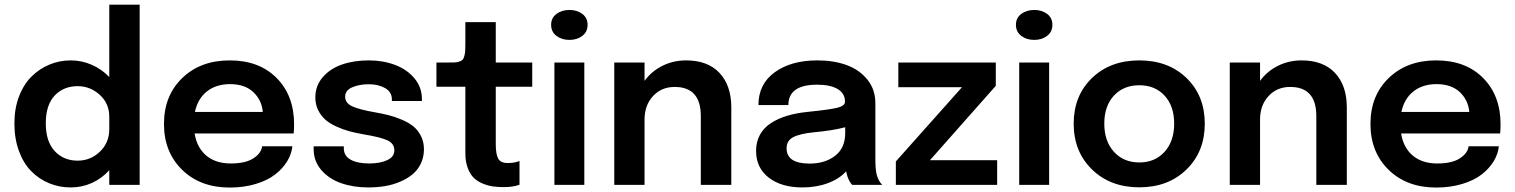

<svg xmlns="http://www.w3.org/2000/svg" viewBox="-20 -802 6573 833"><path d="M286.6 11.2Q236.8 11.2 192.9 -7.1Q148.9 -25.4 115.2 -59.6Q81.5 -93.8 62 -147.2Q42.5 -200.7 42.5 -267.1Q42.5 -331.1 62.5 -383.5Q82.5 -436 116.5 -469.7Q150.4 -503.4 194.3 -521.7Q238.3 -540 286.6 -540Q334.5 -540 377.9 -521Q421.4 -502 454.1 -467.8V-781.7H585.9V0H454.1V-63.5Q421.9 -27.8 378.7 -8.3Q335.4 11.2 286.6 11.2ZM316.9 -105Q372.6 -105 413.3 -143.8Q454.1 -182.6 454.1 -241.7V-295.9Q454.1 -353 412.8 -390.6Q371.6 -428.2 316.9 -428.2Q255.9 -428.2 217.3 -387.5Q178.7 -346.7 178.7 -267.1Q178.7 -188 217.3 -146.5Q255.9 -105 316.9 -105Z M1248.5 -167.5Q1245.1 -133.8 1225.8 -102.1Q1206.5 -70.3 1173.3 -44.7Q1140.1 -19 1088.9 -3.7Q1037.6 11.7 976.6 11.7Q849.1 11.7 770.3 -65.2Q691.4 -142.1 691.4 -264.2Q691.4 -387.2 770.8 -463.6Q850.1 -540 976.6 -540Q1104.5 -540 1180.2 -463.6Q1255.9 -387.2 1255.9 -263.2Q1255.9 -236.8 1253.9 -223.1H824.2Q834.5 -161.1 875 -127Q915.5 -92.8 981 -92.8Q1045.4 -92.8 1079.6 -115.2Q1113.8 -137.7 1117.2 -167.5ZM978 -437Q918 -437 877.9 -405.5Q837.9 -374 825.7 -316.4H1120.1Q1115.7 -367.7 1079.1 -402.3Q1042.5 -437 978 -437Z M1578.6 11.2Q1513.7 11.2 1460.7 -7.1Q1407.7 -25.4 1374.3 -64Q1340.8 -102.5 1340.8 -155.3V-167H1471.7V-158.2Q1471.7 -126 1501 -109.4Q1530.3 -92.8 1583 -92.8Q1628.9 -92.8 1659.9 -107.2Q1690.9 -121.6 1690.9 -149.4Q1690.9 -179.2 1661.1 -193.1Q1631.3 -207 1557.1 -219.2Q1523.9 -225.1 1496.3 -232.4Q1468.8 -239.7 1440.2 -252.7Q1411.6 -265.6 1392.3 -282.2Q1373 -298.8 1360.6 -323.7Q1348.1 -348.6 1348.1 -378.9Q1348.1 -429.7 1379.9 -466.8Q1411.6 -503.9 1463.4 -522Q1515.1 -540 1580.1 -540Q1641.6 -540 1693.6 -520.5Q1745.6 -501 1778.1 -462.2Q1810.5 -423.3 1810.5 -372.1V-363.8H1680.2V-370.6Q1680.2 -402.8 1650.9 -419.7Q1621.6 -436.5 1580.1 -436.5Q1539.1 -436.5 1508.3 -423.3Q1477.5 -410.2 1477.5 -382.3Q1477.5 -354.5 1509 -340.3Q1540.5 -326.2 1607.9 -314.5Q1641.6 -308.6 1667.5 -302Q1693.4 -295.4 1723.4 -282.7Q1753.4 -270 1773.2 -253.9Q1793 -237.8 1806.2 -212.2Q1819.3 -186.5 1819.3 -154.3Q1819.3 -120.6 1805.9 -92.5Q1792.5 -64.5 1769.8 -45.7Q1747.1 -26.9 1716.1 -13.7Q1685.1 -0.5 1650.6 5.4Q1616.2 11.2 1578.6 11.2Z M2165.5 9.8Q2140.1 9.8 2118.7 6.8Q2097.2 3.9 2074.2 -5.6Q2051.3 -15.1 2035.4 -30.5Q2019.5 -45.9 2009.3 -73.2Q1999 -100.6 1999 -136.7V-425.8H1873.5V-530.8H1924.3Q1943.8 -530.8 1954.1 -531.2Q1964.4 -531.7 1974.1 -535.4Q1983.9 -539.1 1987.8 -543.7Q1991.7 -548.3 1994.9 -560.1Q1998 -571.8 1998.5 -585Q1999 -598.1 1999 -621.6V-706.1H2130.9V-530.8H2289.1V-425.8H2130.9V-176.3Q2130.9 -134.3 2141.1 -114.5Q2151.4 -94.7 2182.6 -94.7Q2212.9 -94.7 2233.9 -103.5V-0.5Q2206.1 9.8 2165.5 9.8Z M2450.7 -628.9Q2417 -628.9 2394 -646.5Q2371.1 -664.1 2371.1 -694.3Q2371.1 -724.1 2394 -741.5Q2417 -758.8 2450.7 -758.8Q2483.9 -758.8 2506.6 -741.5Q2529.3 -724.1 2529.3 -694.3Q2529.3 -664.1 2506.6 -646.5Q2483.9 -628.9 2450.7 -628.9ZM2385.3 0V-530.8H2515.1V0Z M2645 0V-530.8H2776.4V-451.2Q2807.1 -493.2 2854.2 -516.6Q2901.4 -540 2956.5 -540Q3050.8 -540 3101.8 -485.4Q3152.8 -430.7 3152.8 -335.9V0H3020.5V-298.3Q3020.5 -424.8 2907.2 -424.8Q2849.6 -424.8 2813 -385Q2776.4 -345.2 2776.4 -283.7V0Z M3460.9 11.2Q3370.6 11.2 3315.4 -31.2Q3260.3 -73.7 3260.3 -147.5Q3260.3 -187 3277.3 -217.8Q3294.4 -248.5 3325.4 -268.3Q3356.4 -288.1 3395.3 -299.8Q3434.1 -311.5 3482.4 -316.4Q3579.6 -326.2 3612.8 -334.5Q3646 -342.8 3646 -360.4V-361.3Q3646 -396.5 3614.5 -415.5Q3583 -434.6 3525.4 -434.6Q3400.4 -434.6 3400.4 -346.2H3270.5Q3270.5 -437.5 3341.6 -488.8Q3412.6 -540 3526.4 -540Q3596.7 -540 3652.3 -520Q3708 -500 3742.9 -457Q3777.8 -414.1 3777.8 -354V-111.8Q3777.8 -64.9 3784.2 -42Q3791.5 -16.1 3807.6 0H3677.2Q3665 -12.2 3656.2 -37.6Q3653.8 -44.9 3650.9 -58.6Q3621.6 -25.9 3571.5 -7.3Q3521.5 11.2 3460.9 11.2ZM3492.7 -92.3Q3559.1 -92.3 3603 -126Q3647 -159.7 3647 -225.1V-250Q3594.7 -235.8 3510.7 -228Q3448.7 -221.7 3420.7 -206.5Q3392.6 -191.4 3392.6 -158.7Q3392.6 -92.3 3492.7 -92.3Z M4306.2 -106.9V0H3866.7V-101.6L4153.8 -423.8H3877.4V-530.8H4300.3V-429.7L4014.6 -106.9Z M4467.3 -628.9Q4433.6 -628.9 4410.6 -646.5Q4387.7 -664.1 4387.7 -694.3Q4387.7 -724.1 4410.6 -741.5Q4433.6 -758.8 4467.3 -758.8Q4500.5 -758.8 4523.2 -741.5Q4545.9 -724.1 4545.9 -694.3Q4545.9 -664.1 4523.2 -646.5Q4500.5 -628.9 4467.3 -628.9ZM4401.9 0V-530.8H4531.7V0Z M4638.2 -265.6Q4638.2 -386.7 4717.5 -463.4Q4796.9 -540 4922.9 -540Q5048.8 -540 5127.9 -463.4Q5207 -386.7 5207 -265.6Q5207 -144 5127.7 -66.7Q5048.3 10.7 4922.9 10.7Q4797.4 10.7 4717.8 -66.7Q4638.2 -144 4638.2 -265.6ZM4813 -143.3Q4855 -97.2 4922.9 -97.2Q4990.7 -97.2 5032.5 -143.3Q5074.2 -189.5 5074.2 -265.6Q5074.2 -341.8 5032.7 -387Q4991.2 -432.1 4922.9 -432.1Q4854.5 -432.1 4812.7 -387Q4771 -341.8 4771 -265.6Q4771 -189.5 4813 -143.3Z M5315.4 0V-530.8H5446.8V-451.2Q5477.5 -493.2 5524.7 -516.6Q5571.8 -540 5627 -540Q5721.2 -540 5772.2 -485.4Q5823.2 -430.7 5823.2 -335.9V0H5690.9V-298.3Q5690.9 -424.8 5577.6 -424.8Q5520 -424.8 5483.4 -385Q5446.8 -345.2 5446.8 -283.7V0Z M6482.9 -167.5Q6479.5 -133.8 6460.2 -102.1Q6440.9 -70.3 6407.7 -44.7Q6374.5 -19 6323.2 -3.7Q6272 11.7 6210.9 11.7Q6083.5 11.7 6004.6 -65.2Q5925.8 -142.1 5925.8 -264.2Q5925.8 -387.2 6005.1 -463.6Q6084.5 -540 6210.9 -540Q6338.9 -540 6414.6 -463.6Q6490.2 -387.2 6490.2 -263.2Q6490.2 -236.8 6488.3 -223.1H6058.6Q6068.8 -161.1 6109.4 -127Q6149.9 -92.8 6215.3 -92.8Q6279.8 -92.8 6314 -115.2Q6348.1 -137.7 6351.6 -167.5ZM6212.4 -437Q6152.3 -437 6112.3 -405.5Q6072.3 -374 6060.1 -316.4H6354.5Q6350.1 -367.7 6313.5 -402.3Q6276.9 -437 6212.4 -437Z"/></svg>

Font: Epilogue SemiBold
Style: Regular
Weight: 600
Designer: Tyler Finck
Foundry: Etcetera Type Co
Version: Version 2.112